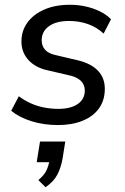

<svg xmlns="http://www.w3.org/2000/svg" viewBox="-20 -516 523 806"><path d="M224 9Q164 9 112.5 -7Q61 -23 27 -51L59 -112Q83 -94 110 -82Q137 -70 166 -64.5Q195 -59 225 -59Q277 -59 306.5 -79.5Q336 -100 336 -136Q336 -160 320 -176Q304 -192 274 -199L179 -221Q129 -232 99.5 -264Q70 -296 70 -342Q70 -386 94.5 -420.5Q119 -455 165 -475.5Q211 -496 274 -496Q307 -496 339 -489Q371 -482 399 -468.5Q427 -455 446 -435L415 -375Q386 -402 349 -415Q312 -428 270 -428Q216 -428 185.5 -406Q155 -384 155 -347Q155 -324 168.5 -308Q182 -292 212 -285L306 -263Q361 -250 390.5 -220Q420 -190 420 -143Q420 -95 395.5 -61Q371 -27 326.5 -9Q282 9 224 9ZM171 270 141 240Q166 219 175 199.5Q184 180 189 153L208 165H134L148 78H254L243 148Q236 188 220.5 217.5Q205 247 171 270Z"/></svg>

Font: Nunito Sans 12pt ExtraLight 12pt Medium
Style: Italic
Weight: 500
Italic angle: -9°
Version: Version 3.101;gftools[0.9.27]